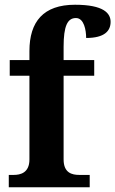

<svg xmlns="http://www.w3.org/2000/svg" viewBox="-20 -789 486 809"><path d="M17 0H358V-52H314C284 -52 248 -60 248 -117V-470H377V-536H248V-592C248 -679 264 -713 300 -713C334 -713 343 -662 343 -629C421 -629 446 -659 446 -697C446 -733 417 -769 296 -769C163 -769 104 -698 104 -574V-536H21V-470H104V-117C104 -60 65 -52 38 -52H17Z"/></svg>

Font: Noto Serif SemiCondensed
Style: Bold
Weight: 700
Width: 4
Designer: Monotype Design Team
Foundry: Monotype Imaging Inc.
Version: Version 2.015